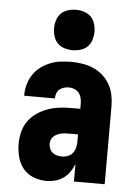

<svg xmlns="http://www.w3.org/2000/svg" viewBox="-54 -802 608 852"><g transform="rotate(5 250.0 -376.0)"><path d="M185 8Q156 8 128 -2.5Q100 -13 81.5 -35.5Q63 -58 55.5 -87Q48 -116 48 -145Q48 -172 54.5 -198.5Q61 -225 76.5 -247Q92 -269 115 -284.5Q138 -300 163.5 -309Q189 -318 215.5 -321Q242 -324 269 -324H307V-347Q307 -360 304 -372.5Q301 -385 293.5 -394.5Q286 -404 274 -409Q262 -414 249 -414Q238 -414 227 -411Q216 -408 207.5 -401Q199 -394 195 -383.5Q191 -373 191 -362V-360H54V-366Q54 -389 61 -412.5Q68 -436 81 -455.5Q94 -475 113.5 -489.5Q133 -504 155.5 -513Q178 -522 201.5 -525Q225 -528 249 -528Q274 -528 299 -524Q324 -520 347.5 -510Q371 -500 390 -483Q409 -466 421.5 -444Q434 -422 439 -397Q444 -372 444 -347V0H307V-78Q300 -60 288.5 -43Q277 -26 261 -14.5Q245 -3 225 2.5Q205 8 185 8ZM246 -106Q259 -106 272 -111.5Q285 -117 293 -128Q301 -139 304 -152.5Q307 -166 307 -180V-210H269Q260 -210 250.5 -209.5Q241 -209 232 -207Q223 -205 214.5 -201Q206 -197 199 -191Q192 -185 188.5 -176Q185 -167 185 -158Q185 -147 189.5 -136Q194 -125 203 -118Q212 -111 223 -108.5Q234 -106 246 -106ZM250 -580Q232 -580 214 -585.5Q196 -591 183.5 -603.5Q171 -616 165.5 -634Q160 -652 160 -670Q160 -688 165.5 -706Q171 -724 183.5 -736.5Q196 -749 214 -754.5Q232 -760 250 -760Q268 -760 286 -754.5Q304 -749 316.5 -736.5Q329 -724 334.5 -706Q340 -688 340 -670Q340 -652 334.5 -634Q329 -616 316.5 -603.5Q304 -591 286 -585.5Q268 -580 250 -580Z"/></g></svg>

Font: Iosevka Heavy
Style: Regular
Weight: 900
Monospace: yes
Designer: Belleve Invis
Foundry: Belleve Invis
Version: Version 32.5.0; ttfautohint (v1.8.4)